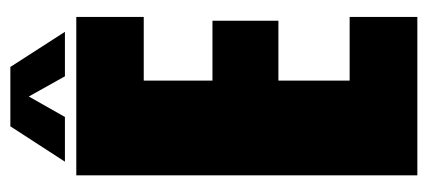

<svg xmlns="http://www.w3.org/2000/svg" viewBox="-253 -593 846 380"><g transform="rotate(-90 170.0 -403.0)"><path d="M13 0H326.5V-134H200.5V-275H319V-405.5H200.5V-541.5H326.5V-675H13ZM40 -697.5H128.5L169 -769L209 -697.5H297L227.5 -805.5H110Z"/></g></svg>

Font: Anybody ExtraCondensed Black
Style: Regular
Weight: 900
Width: 2
Version: Version 1.113;gftools[0.9.25]